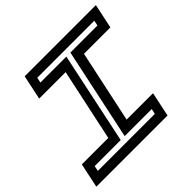

<svg xmlns="http://www.w3.org/2000/svg" viewBox="-184 -872 1044 1044"><g transform="rotate(-45 338.0 -350.0)"><path d="M-9.5 0 20.5 -141.5H224L313 -558.5H109.5L139.5 -700H687L657 -558.5H454L365 -141.5H568L538 0ZM57 -55H495.5L502 -85.5H294L406.5 -615.5H614.5L621 -646H182.5L176 -615.5H375.5L263.5 -85.5H63.5Z"/></g></svg>

Font: Tourney Expanded SemiBold
Style: Italic
Weight: 600
Width: 7
Italic angle: -12°
Designer: Tyler Finck
Foundry: Etcetera Type Co
Version: Version 1.010; ttfautohint (v1.8.3)